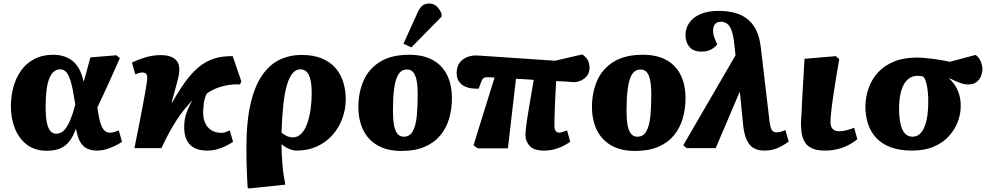

<svg xmlns="http://www.w3.org/2000/svg" viewBox="-20 -844 5641 1094"><path d="M248 15Q179 15 133.5 -19.5Q88 -54 65 -112Q42 -170 42 -238Q42 -296 56.5 -348.5Q71 -401 100.5 -442.5Q130 -484 176 -508Q222 -532 284 -532Q311 -532 337.5 -525Q364 -518 387.5 -501.5Q411 -485 428.5 -455.5Q446 -426 456 -380H457Q464 -401 469.5 -422Q475 -443 481.5 -467Q488 -491 495 -517L643 -529L663 -513Q640 -461 618 -412Q596 -363 575.5 -318.5Q555 -274 535 -232L538 -210Q545 -163 554.5 -136.5Q564 -110 576.5 -99Q589 -88 606 -88Q618 -88 630 -91.5Q642 -95 657 -101L675 -36Q660 -25 637.5 -14Q615 -3 588 5.5Q561 14 532 14Q504 14 479.5 4Q455 -6 438.5 -33Q422 -60 413 -110H412Q398 -69 376.5 -40.5Q355 -12 323.5 1.5Q292 15 248 15ZM300 -82Q327 -82 346 -102.5Q365 -123 380.5 -160.5Q396 -198 409 -248L405 -272Q395 -338 384 -376.5Q373 -415 358.5 -432Q344 -449 323 -449Q301 -449 285 -434.5Q269 -420 259 -392.5Q249 -365 244.5 -325Q240 -285 240 -233Q240 -184 246 -150.5Q252 -117 265.5 -99.5Q279 -82 300 -82Z M1159 14Q1114 14 1084 -3Q1054 -20 1040.5 -53.5Q1027 -87 1030 -136Q1031 -160 1036.5 -181Q1042 -202 1052 -225Q1062 -248 1077 -275Q1053 -248 1030.5 -220.5Q1008 -193 987.5 -161.5Q967 -130 945.5 -91Q924 -52 900 0H746Q761 -72 772 -130Q783 -188 791.5 -232Q800 -276 805.5 -307.5Q811 -339 814 -358Q817 -377 818 -384Q821 -412 814 -421.5Q807 -431 791 -431Q784 -431 774 -428.5Q764 -426 751 -420L732 -487Q760 -502 804.5 -516Q849 -530 896 -530Q951 -530 978.5 -506Q1006 -482 1001 -435Q1001 -422 994.5 -396Q988 -370 978.5 -335.5Q969 -301 958 -260H961Q1000 -329 1036.5 -379Q1073 -429 1112 -461.5Q1151 -494 1198 -509.5Q1245 -525 1306 -524L1355 -381L1348 -363Q1304 -365 1265.5 -356.5Q1227 -348 1199 -335Q1171 -322 1157 -309Q1150 -294 1146.5 -281Q1143 -268 1141 -253.5Q1139 -239 1138 -220Q1135 -182 1145.5 -152Q1156 -122 1180.5 -104.5Q1205 -87 1244 -87Q1254 -87 1264 -90.5Q1274 -94 1289 -101L1308 -36Q1292 -25 1269.5 -13.5Q1247 -2 1219.5 6Q1192 14 1159 14Z M1399 230 1391 225Q1389 195 1388 169Q1387 143 1386 117.5Q1385 92 1384.5 64Q1384 36 1384 0Q1384 -152 1408 -254Q1432 -356 1475 -417Q1518 -478 1575 -504.5Q1632 -531 1698 -531Q1766 -531 1814 -511Q1862 -491 1892 -456Q1922 -421 1936 -375.5Q1950 -330 1950 -279Q1950 -221 1930 -167.5Q1910 -114 1873.5 -73.5Q1837 -33 1785.5 -9.5Q1734 14 1670 14Q1651 14 1627.5 4.5Q1604 -5 1585 -22H1584Q1584 6 1585.5 38Q1587 70 1590 102Q1593 134 1597.5 161.5Q1602 189 1606 208ZM1647 -61Q1677 -61 1698 -83.5Q1719 -106 1731.5 -143Q1744 -180 1750 -224Q1756 -268 1756 -311Q1756 -359 1749 -389.5Q1742 -420 1727.5 -434.5Q1713 -449 1691 -449Q1667 -449 1648 -427.5Q1629 -406 1615.5 -361.5Q1602 -317 1594.5 -248.5Q1587 -180 1584 -88Q1600 -75 1616 -68Q1632 -61 1647 -61Z M2268 16Q2186 16 2131.5 -15.5Q2077 -47 2049.5 -103.5Q2022 -160 2022 -234Q2022 -317 2051.5 -384.5Q2081 -452 2145.5 -492Q2210 -532 2312 -532Q2392 -532 2446 -502Q2500 -472 2527.5 -416.5Q2555 -361 2555 -283Q2555 -224 2539.5 -170Q2524 -116 2490 -74Q2456 -32 2401 -8Q2346 16 2268 16ZM2280 -65Q2314 -65 2331.5 -95.5Q2349 -126 2354.5 -180Q2360 -234 2360 -305Q2360 -350 2354.5 -381.5Q2349 -413 2336 -430.5Q2323 -448 2299 -448Q2280 -448 2265.5 -437.5Q2251 -427 2240.5 -400.5Q2230 -374 2224.5 -328.5Q2219 -283 2219 -215Q2219 -167 2224.5 -133.5Q2230 -100 2244 -82.5Q2258 -65 2280 -65ZM2324 -574 2279 -595 2356 -765Q2369 -796 2384.5 -810Q2400 -824 2426 -824Q2451 -824 2468.5 -807.5Q2486 -791 2496 -766V-749Z M3079 14Q3022 14 2998 -12.5Q2974 -39 2974 -74Q2974 -92 2978.5 -128Q2983 -164 2993.5 -227Q3004 -290 3021 -389Q2996 -391 2970.5 -392.5Q2945 -394 2920 -395L2874 1H2702L2678 -16L2798 -402Q2786 -403 2776 -403.5Q2766 -404 2757 -404Q2740 -404 2733 -397Q2726 -390 2719 -371L2708 -339Q2689 -338 2667.5 -340.5Q2646 -343 2626.5 -352.5Q2607 -362 2594.5 -380.5Q2582 -399 2582 -429Q2582 -462 2598 -485Q2614 -508 2643.5 -519.5Q2673 -531 2713 -527L3143 -498L3298 -534Q3322 -517 3330.5 -499Q3339 -481 3339 -458Q3339 -431 3325.5 -413Q3312 -395 3291 -385.5Q3270 -376 3248 -376Q3227 -378 3201.5 -379.5Q3176 -381 3149 -382Q3146 -331 3144 -290.5Q3142 -250 3141 -219Q3140 -188 3139.5 -165.5Q3139 -143 3139 -128Q3139 -115 3142 -106Q3145 -97 3151.5 -92.5Q3158 -88 3167 -88Q3173 -88 3185.5 -92Q3198 -96 3211 -101L3229 -36Q3215 -26 3192.5 -14Q3170 -2 3141 6Q3112 14 3079 14Z M3599 16Q3517 16 3462.5 -15.5Q3408 -47 3380.5 -103.5Q3353 -160 3353 -234Q3353 -317 3382.5 -384.5Q3412 -452 3476.5 -492Q3541 -532 3643 -532Q3723 -532 3777 -502Q3831 -472 3858.5 -416.5Q3886 -361 3886 -283Q3886 -224 3870.5 -170Q3855 -116 3821 -74Q3787 -32 3732 -8Q3677 16 3599 16ZM3611 -65Q3645 -65 3662.5 -95.5Q3680 -126 3685.5 -180Q3691 -234 3691 -305Q3691 -350 3685.5 -381.5Q3680 -413 3667 -430.5Q3654 -448 3630 -448Q3611 -448 3596.5 -437.5Q3582 -427 3571.5 -400.5Q3561 -374 3555.5 -328.5Q3550 -283 3550 -215Q3550 -167 3555.5 -133.5Q3561 -100 3575 -82.5Q3589 -65 3611 -65Z M4336 14Q4299 14 4274.5 0Q4250 -14 4235.5 -45Q4221 -76 4215 -125L4196 -318L4193 -317L4058 0H3893L3873 -16L4171 -529L4164 -591Q4159 -641 4149 -669Q4139 -697 4123.5 -708.5Q4108 -720 4088 -720Q4064 -720 4053.5 -705.5Q4043 -691 4043 -670Q4043 -652 4048 -636.5Q4053 -621 4060 -606L4067 -592Q4056 -576 4033.5 -563Q4011 -550 3977 -550Q3931 -550 3908.5 -576.5Q3886 -603 3886 -644Q3886 -684 3908 -715Q3930 -746 3972 -764Q4014 -782 4073 -782Q4118 -782 4158.5 -773Q4199 -764 4232 -740.5Q4265 -717 4286.5 -676.5Q4308 -636 4315 -574L4365 -150Q4368 -129 4372 -116Q4376 -103 4384 -96.5Q4392 -90 4406 -90Q4418 -90 4430 -93.5Q4442 -97 4455 -103L4474 -38Q4452 -20 4416.5 -3Q4381 14 4336 14Z M4680 14Q4635 14 4607.5 1.5Q4580 -11 4566.5 -33Q4553 -55 4548.5 -81.5Q4544 -108 4544 -136Q4544 -140 4544 -147Q4544 -154 4544.5 -162Q4545 -170 4546 -180.5Q4547 -191 4547.5 -203.5Q4548 -216 4548.5 -231Q4549 -246 4550 -264Q4551 -282 4552 -302Q4553 -322 4554.5 -345Q4556 -368 4557.5 -393.5Q4559 -419 4560.5 -448Q4562 -477 4564 -509L4742 -524L4762 -507Q4752 -453 4744.5 -404.5Q4737 -356 4730.5 -315.5Q4724 -275 4720 -242Q4716 -209 4714 -185.5Q4712 -162 4712 -149Q4712 -133 4717 -121Q4722 -109 4733.5 -102.5Q4745 -96 4764 -96Q4782 -96 4805.5 -102.5Q4829 -109 4847 -116L4865 -51Q4840 -30 4810.5 -15.5Q4781 -1 4748.5 6.5Q4716 14 4680 14Z M5176 14Q5106 14 5055 -5Q5004 -24 4972 -59Q4940 -94 4925 -141Q4910 -188 4911 -244Q4913 -298 4931 -346.5Q4949 -395 4984.5 -433Q5020 -471 5074.5 -493.5Q5129 -516 5204 -516Q5225 -516 5252 -513.5Q5279 -511 5305.5 -507.5Q5332 -504 5355 -499.5Q5378 -495 5392 -492L5539 -531Q5559 -517 5568.5 -493Q5578 -469 5578 -449Q5578 -434 5571 -413.5Q5564 -393 5545.5 -377.5Q5527 -362 5491 -363Q5477 -363 5460 -368.5Q5443 -374 5425 -382Q5407 -390 5390 -398L5389 -396Q5411 -375 5426 -350Q5441 -325 5448 -295.5Q5455 -266 5454 -232Q5453 -191 5436.5 -148Q5420 -105 5386.5 -68Q5353 -31 5301 -8.5Q5249 14 5176 14ZM5179 -65Q5205 -65 5224 -83.5Q5243 -102 5255 -142Q5267 -182 5269 -247Q5270 -296 5266 -327.5Q5262 -359 5256 -378Q5250 -397 5241 -408Q5231 -410 5223 -411Q5215 -412 5208 -412Q5176 -412 5153 -392Q5130 -372 5117.5 -334Q5105 -296 5103 -240Q5102 -179 5110.5 -140.5Q5119 -102 5136.5 -83.5Q5154 -65 5179 -65Z"/></svg>

Font: Literata 18pt ExtraBold
Style: Italic
Weight: 800
Italic angle: -2°
Designer: Latin by Veronika Burian and Jose Scaglione. Greek by Irene Vlachou. Cyrillic by Vera Evstafieva
Foundry: TypeTogether
Version: Version 3.103;gftools[0.9.29]